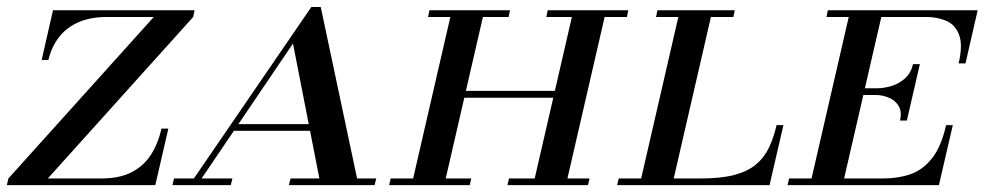

<svg xmlns="http://www.w3.org/2000/svg" viewBox="-75 -540 2918 560"><path d="M-55 0 -50.5 -19.5 373.5 -490.5H237.5Q187 -490.5 151.8 -474.2Q116.5 -458 95.5 -429.5Q74.5 -401 66 -365H46.5L79.5 -510H492.5L488.5 -490.5L64.5 -19.5H221Q272 -19.5 307 -36.8Q342 -54 363.8 -86.5Q385.5 -119 396 -165H416L378 0Z M602.5 -158.5 607 -178H917L912.5 -158.5ZM860.5 -519.5 966.5 -19.5H1022.5L1017.5 0H767.5L772.5 -19.5H856.5L779.5 -413L513 -19.5H603L598 0H428L432.5 -19.5H490.5L833 -519.5Z M1480 0 1597.5 -510H1693L1575.5 0ZM1060 0 1064.5 -19.5H1299.5L1295 0ZM1125.5 0 1243 -510H1338L1220.5 0ZM1405 0 1409.5 -19.5H1644.5L1640 0ZM1259 -255 1263.5 -275H1563.5L1559 -255ZM1173.5 -490.5 1177.5 -510H1412.5L1408.5 -490.5ZM1518.5 -490.5 1522.5 -510H1757.5L1753.5 -490.5Z M1790.5 0 1908 -510H2003L1885.5 0ZM1725 0 1729.5 -19.5H1970Q2029 -19.5 2067.8 -30Q2106.5 -40.5 2130.5 -60.8Q2154.5 -81 2168 -109.8Q2181.5 -138.5 2190 -175H2210L2169.5 0ZM1838.5 -490.5 1842.5 -510H2068L2064 -490.5Z M2287.5 0 2405 -510H2500L2382.5 0ZM2222 0 2226.5 -19.5H2501.5Q2545 -19.5 2580.8 -32Q2616.5 -44.5 2643.2 -78Q2670 -111.5 2684.5 -175H2704L2663.5 0ZM2550 -188.5Q2556 -214.5 2546 -231Q2536 -247.5 2517.2 -255.2Q2498.5 -263 2477.5 -263H2422.5L2427 -282.5H2482Q2503 -282.5 2525.2 -289.2Q2547.5 -296 2564.8 -311.5Q2582 -327 2588 -353H2608L2570 -188.5ZM2721 -355Q2733.5 -408.5 2722.5 -438Q2711.5 -467.5 2685.5 -479Q2659.5 -490.5 2626 -490.5H2335.5L2339.5 -510H2776.5L2741 -355Z"/></svg>

Font: Bodoni Moda SC 11pt
Style: Italic
Weight: 400
Italic angle: -13°
Version: Version 2.005